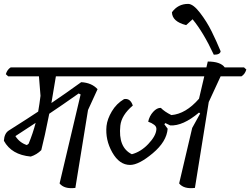

<svg xmlns="http://www.w3.org/2000/svg" viewBox="-21 -965 1285 986"><path d="M617 -619 629 -608Q622 -584 604 -573H266Q257 -517 243 -436Q310 -481 396 -543Q450 -540 480 -507L431 -400L366 0Q309 7 285 -23L393 -480L383 -485Q295 -423 232 -381Q208 -260 191 -194Q168 -171 137 -161Q38 -170 -1 -242Q1 -279 23 -294Q135 -365 175 -392Q182 -431 187 -473L179 -573H21L9 -584Q16 -608 34 -619ZM162 -334 58 -266Q80 -232 117 -220L126 -227Q148 -280 162 -334Z M647 -118Q592 -118 555.5 -182.5Q519 -247 526 -318Q530 -354 553.5 -393.5Q577 -433 616 -456Q648 -462 661 -423Q603 -374 597 -320Q585 -208 656 -173Q702 -185 740.5 -225.5Q779 -266 782 -299Q784 -314 771 -324Q758 -334 740 -340Q746 -369 765.5 -390.5Q785 -412 805 -411Q823 -392 859 -374Q933 -380 1001 -458L1028 -573H493L481 -584Q488 -608 506 -619H1039L1046 -649Q1111 -649 1133 -619H1232L1244 -608Q1237 -584 1219 -573H1112L1051 -441L980 0Q923 7 899 -23L966 -308L1007 -382L1001 -387Q918 -317 853 -321L828 -333L823 -327L840 -304Q835 -238 763.5 -178Q692 -118 647 -118Z M945 -945Q971 -945 1006 -899.5Q1041 -854 1065.5 -804.5Q1090 -755 1112 -702Q1110 -684 1077 -684Q1023 -800 968 -866L935 -836Q863 -854 862 -902Q893 -945 945 -945Z"/></svg>

Font: Tillana
Style: Regular
Weight: 400
Designer: Lipi Raval (Devanagari, Latin), Jonny Pinhorn (Latin)
Foundry: Indian Type Foundry
Version: Version 2.002;PS 1.0;hotconv 1.0.79;makeotf.lib2.5.61930; tt